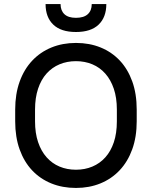

<svg xmlns="http://www.w3.org/2000/svg" viewBox="-20 -920 750 948"><path d="M355 8Q288 8 233 -14.5Q178 -37 138.5 -79Q99 -121 77 -182Q55 -243 55 -321V-379Q55 -456 77 -517Q99 -578 139 -620.5Q179 -663 234 -685.5Q289 -708 355 -708Q422 -708 477 -685.5Q532 -663 571.5 -621Q611 -579 633 -518Q655 -457 655 -379V-321Q655 -244 633 -183Q611 -122 571 -79.5Q531 -37 476 -14.5Q421 8 355 8ZM355 -82Q399 -82 436 -97.5Q473 -113 500 -143Q527 -173 542 -217.5Q557 -262 557 -321V-379Q557 -437 542 -481.5Q527 -526 500 -556.5Q473 -587 436 -602.5Q399 -618 355 -618Q311 -618 274 -602.5Q237 -587 210 -557Q183 -527 168 -482Q153 -437 153 -379V-321Q153 -263 168 -218.5Q183 -174 210 -143.5Q237 -113 274 -97.5Q311 -82 355 -82ZM355 -762Q281 -762 243 -798.5Q205 -835 205 -900H279Q279 -868 298 -850Q317 -832 355 -832Q394 -832 413.5 -850Q433 -868 433 -900H505Q505 -835 467 -798.5Q429 -762 355 -762Z"/></svg>

Font: Retni Sans Medium
Style: Regular
Weight: 500
Designer: Vitaly Kuzmin
Foundry: ParaType Ltd.
Version: Version 1.00;March 2, 2019;FontCreator 11.5.0.2425 64-bit; t